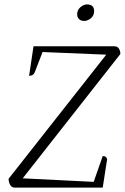

<svg xmlns="http://www.w3.org/2000/svg" viewBox="-20 -851 569 871"><path d="M46 0Q33 0 26 -12.5Q19 -25 19 -40L462 -603L173 -615L138 -524Q132 -507 112 -507L132 -641H499Q513 -641 519.5 -630.5Q526 -620 526 -606L83 -42L405 -26L446 -143Q456 -143 460 -139Q464 -135 466 -129L446 0ZM362 -756Q347 -756 338.5 -764.5Q330 -773 330 -786Q330 -806 345 -818.5Q360 -831 374 -831Q407 -831 407 -801Q407 -780 392 -768Q377 -756 362 -756Z"/></svg>

Font: Petrona ExtraLight
Style: Italic
Weight: 200
Italic angle: -9°
Designer: Ringo R. Seeber
Foundry: Ringo R. Seeber
Version: Version 2.001; ttfautohint (v1.8.3)